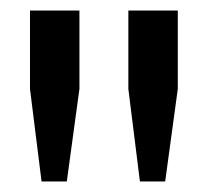

<svg xmlns="http://www.w3.org/2000/svg" viewBox="-20 -749 395 365"><path d="M59 -404 37 -580V-729H131V-580L107 -404ZM246 -404 224 -580V-729H318V-580L294 -404Z"/></svg>

Font: Hubot Sans Medium
Style: Regular
Weight: 500
Designer: Deni Anggara
Foundry: GitHub, Inc., Subsidiary of Microsoft Corporation
Version: Version 2.000